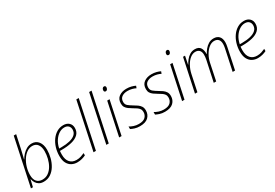

<svg xmlns="http://www.w3.org/2000/svg" viewBox="43 -1717 3839 2684"><g transform="rotate(-30 1962.5 -375.0)"><path d="M233 10Q188 10 159 -8Q130 -26 113 -54Q96 -82 91 -113H88L61 0H29L190 -760H229L184 -551Q176 -516 166 -473Q156 -430 148 -399H151Q170 -432 199 -464Q228 -496 266 -517.5Q304 -539 350 -539Q417 -539 456 -489.5Q495 -440 495 -356Q495 -293 478.5 -228.5Q462 -164 429 -110Q396 -56 347 -23Q298 10 233 10ZM232 -25Q287 -25 328.5 -54.5Q370 -84 398 -132Q426 -180 440.5 -239Q455 -298 455 -356Q455 -425 425.5 -465Q396 -505 340 -505Q292 -505 250.5 -476Q209 -447 177.5 -398Q146 -349 128.5 -289Q111 -229 111 -167Q111 -96 143.5 -60.5Q176 -25 232 -25Z M774 10Q727 10 687 -11Q647 -32 623 -76.5Q599 -121 599 -191Q599 -262 618.5 -325Q638 -388 673.5 -436.5Q709 -485 756.5 -512.5Q804 -540 860 -540Q917 -540 950.5 -508.5Q984 -477 984 -425Q984 -362 943.5 -323.5Q903 -285 832.5 -268Q762 -251 671 -251H642Q641 -240 640 -224Q639 -208 639 -191Q639 -111 677 -68Q715 -25 782 -25Q822 -25 854.5 -36Q887 -47 913 -59V-23Q888 -10 851.5 0Q815 10 774 10ZM649 -285H686Q761 -285 819.5 -299Q878 -313 911.5 -343.5Q945 -374 945 -422Q945 -458 922.5 -481.5Q900 -505 856 -505Q813 -505 771.5 -479Q730 -453 697 -404Q664 -355 649 -285Z M1039 0 1200 -760H1239L1078 0Z M1246 0 1407 -760H1446L1285 0Z M1616 -652Q1589 -652 1589 -679Q1589 -695 1598 -709.5Q1607 -724 1624 -724Q1638 -724 1644 -716Q1650 -708 1650 -698Q1650 -681 1640.5 -666.5Q1631 -652 1616 -652ZM1453 0 1566 -530H1604L1492 0Z M1786 10Q1737 10 1701.5 -2Q1666 -14 1643 -26V-67Q1671 -50 1708 -37.5Q1745 -25 1787 -25Q1860 -25 1893 -57.5Q1926 -90 1926 -139Q1926 -170 1912 -190Q1898 -210 1875 -225.5Q1852 -241 1824 -257Q1792 -276 1766 -294.5Q1740 -313 1725 -337Q1710 -361 1710 -397Q1710 -470 1759 -505Q1808 -540 1879 -540Q1923 -540 1958.5 -530.5Q1994 -521 2020 -508L2007 -474Q1983 -487 1949.5 -496Q1916 -505 1878 -505Q1822 -505 1785.5 -479.5Q1749 -454 1749 -400Q1749 -360 1777.5 -337Q1806 -314 1848 -289Q1878 -272 1905 -253Q1932 -234 1949 -208Q1966 -182 1966 -141Q1966 -76 1922 -33Q1878 10 1786 10Z M2190 10Q2141 10 2105.5 -2Q2070 -14 2047 -26V-67Q2075 -50 2112 -37.5Q2149 -25 2191 -25Q2264 -25 2297 -57.5Q2330 -90 2330 -139Q2330 -170 2316 -190Q2302 -210 2279 -225.5Q2256 -241 2228 -257Q2196 -276 2170 -294.5Q2144 -313 2129 -337Q2114 -361 2114 -397Q2114 -470 2163 -505Q2212 -540 2283 -540Q2327 -540 2362.5 -530.5Q2398 -521 2424 -508L2411 -474Q2387 -487 2353.5 -496Q2320 -505 2282 -505Q2226 -505 2189.5 -479.5Q2153 -454 2153 -400Q2153 -360 2181.5 -337Q2210 -314 2252 -289Q2282 -272 2309 -253Q2336 -234 2353 -208Q2370 -182 2370 -141Q2370 -76 2326 -33Q2282 10 2190 10Z M2632 -652Q2605 -652 2605 -679Q2605 -695 2614 -709.5Q2623 -724 2640 -724Q2654 -724 2660 -716Q2666 -708 2666 -698Q2666 -681 2656.5 -666.5Q2647 -652 2632 -652ZM2469 0 2582 -530H2620L2508 0Z M2677 0 2790 -530H2822L2796 -399H2799Q2815 -430 2840.5 -462.5Q2866 -495 2902 -517.5Q2938 -540 2984 -540Q3046 -540 3071.5 -501Q3097 -462 3095 -397H3097Q3113 -428 3140 -461.5Q3167 -495 3203.5 -517.5Q3240 -540 3286 -540Q3342 -540 3373 -507Q3404 -474 3404 -411Q3404 -394 3401.5 -376Q3399 -358 3395 -339L3324 0H3285L3358 -343Q3365 -378 3365 -406Q3365 -456 3341.5 -480.5Q3318 -505 3276 -505Q3232 -505 3191 -472.5Q3150 -440 3119 -386Q3088 -332 3075 -268L3019 0H2980L3051 -331Q3056 -353 3057.5 -373.5Q3059 -394 3059 -408Q3059 -454 3037 -479.5Q3015 -505 2972 -505Q2928 -505 2887.5 -472.5Q2847 -440 2816.5 -385Q2786 -330 2772 -265L2716 0Z M3689 10Q3642 10 3602 -11Q3562 -32 3538 -76.5Q3514 -121 3514 -191Q3514 -262 3533.5 -325Q3553 -388 3588.5 -436.5Q3624 -485 3671.5 -512.5Q3719 -540 3775 -540Q3832 -540 3865.5 -508.5Q3899 -477 3899 -425Q3899 -362 3858.5 -323.5Q3818 -285 3747.5 -268Q3677 -251 3586 -251H3557Q3556 -240 3555 -224Q3554 -208 3554 -191Q3554 -111 3592 -68Q3630 -25 3697 -25Q3737 -25 3769.5 -36Q3802 -47 3828 -59V-23Q3803 -10 3766.5 0Q3730 10 3689 10ZM3564 -285H3601Q3676 -285 3734.5 -299Q3793 -313 3826.5 -343.5Q3860 -374 3860 -422Q3860 -458 3837.5 -481.5Q3815 -505 3771 -505Q3728 -505 3686.5 -479Q3645 -453 3612 -404Q3579 -355 3564 -285Z"/></g></svg>

Font: Noto Sans Disp ExtLt
Style: Italic
Weight: 200
Italic angle: -12°
Designer: Monotype Design Team
Foundry: Monotype Imaging Inc.
Version: Version 2.000;GOOG;noto-source:20170915:90ef993387c0